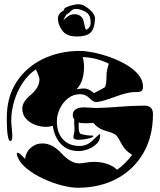

<svg xmlns="http://www.w3.org/2000/svg" viewBox="-20 -900 753 905"><path d="M351 -188Q299 -188 267.5 -221Q236 -254 229 -307Q212 -302 197 -302Q172 -302 146 -311.5Q120 -321 102.5 -340.5Q85 -360 85 -389Q85 -420 126 -454Q166 -488 166 -526Q166 -537 149 -573Q112 -548 86 -508Q60 -468 46.5 -422Q33 -376 33 -332Q33 -320 35.5 -295.5Q38 -271 38 -259Q38 -235 27 -235Q12 -243 12 -344Q12 -444 58.5 -514.5Q105 -585 183.5 -622.5Q262 -660 357 -660Q383 -660 420.5 -652.5Q458 -645 498.5 -630.5Q539 -616 574.5 -595.5Q610 -575 632 -548.5Q654 -522 654 -491Q654 -472 641 -468Q635 -466 613 -466Q599 -466 575.5 -460.5Q552 -455 520 -443Q456 -419 432 -419Q420 -419 401 -438Q383 -456 357 -456Q325 -456 300 -436Q275 -416 261.5 -386.5Q248 -357 248 -327Q248 -275 276.5 -243.5Q305 -212 356 -212Q391 -212 419 -240Q447 -268 451 -268Q452 -267 452 -261Q452 -238 435 -221.5Q418 -205 394.5 -196.5Q371 -188 351 -188ZM423 -461Q471 -486 473 -488Q482 -497 482 -543Q482 -567 493 -600Q433 -629 370 -631Q376 -609 376 -584Q376 -516 341 -479Q351 -481 360 -482Q369 -483 376 -483Q398 -483 423 -461ZM346 -15Q315 -15 272 -26Q229 -37 185.5 -57Q142 -77 108.5 -103.5Q75 -130 63 -160Q62 -164 60.5 -167.5Q59 -171 59 -173Q59 -180 64 -180Q72 -180 98 -151Q102 -183 125 -203.5Q148 -224 180 -224Q227 -224 270 -177Q314 -130 352 -130Q363 -130 385.5 -133.5Q408 -137 420 -137Q492 -137 532 -100Q551 -113 568.5 -130.5Q586 -148 603 -170Q570 -190 555 -218Q536 -254 529 -261Q517 -273 482 -282Q448 -291 428 -312L420 -321Q409 -320 399 -319.5Q389 -319 381 -319Q359 -319 351 -323V-296Q351 -275 361 -268Q365 -268 378.5 -264.5Q392 -261 415 -261Q420 -261 420 -259Q420 -254 405.5 -249.5Q391 -245 375 -243Q359 -241 353 -241Q326 -241 326 -254Q326 -259 328.5 -269.5Q331 -280 331 -286Q331 -290 331 -296Q331 -302 330 -312Q329 -328 330 -337Q323 -347 323 -357Q323 -394 378 -394Q389 -394 406.5 -392.5Q424 -391 430 -391Q468 -391 546 -397Q584 -400 613 -401Q642 -402 661 -402Q701 -402 701 -362Q701 -257 656 -179Q611 -101 531 -58Q451 -15 346 -15ZM342 -728Q292 -728 272 -758Q253 -786 253 -812Q253 -837 280 -850Q280 -860 294 -866.5Q308 -873 324.5 -876.5Q341 -880 348 -880Q368 -880 384 -869Q430 -838 428 -809Q425 -762 405.5 -745Q386 -728 342 -728ZM386 -759Q405 -769 407 -787Q410 -832 380 -846Q356 -858 339 -858Q328 -858 320 -853Q315 -848 308 -842Q301 -836 292 -830Q289 -826 285.5 -819Q282 -812 278 -803Q288 -815 301.5 -824Q315 -833 331 -833Q353 -833 366 -818Q373 -810 376.5 -789Q380 -768 386 -759Z"/></svg>

Font: Moo Lah Lah
Style: Regular
Weight: 400
Designer: Robert E. Leuschke
Foundry: Robert E. Leuschke
Version: Version 1.010; ttfautohint (v1.8.3)